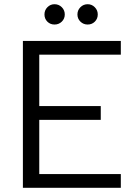

<svg xmlns="http://www.w3.org/2000/svg" viewBox="-20 -895 635 915"><path d="M89.1 -700H555.8V-634.5H167.1V-389.4H460.2V-323.9H167.1V-65.5H555.8V0H89.1ZM191.9 -826.1Q191.9 -846.4 206 -860.7Q220.1 -874.9 239.7 -874.9Q260.2 -874.9 274.5 -860.7Q288.7 -846.4 288.7 -826Q288.7 -805.8 274.5 -791.9Q260.3 -778.1 239.8 -778.1Q219.4 -778.1 205.6 -791.9Q191.9 -805.8 191.9 -826.1ZM349 -826.1Q349 -846.4 363.3 -860.7Q377.5 -874.9 397.9 -874.9Q417.4 -874.9 431.6 -860.7Q445.9 -846.4 445.9 -826Q445.9 -805.8 432 -791.9Q418.2 -778.1 397.8 -778.1Q377.5 -778.1 363.3 -791.9Q349 -805.8 349 -826.1Z"/></svg>

Font: AF Albert Sans Medium
Style: Regular
Weight: 500
Designer: Andreas Rasmussen
Foundry: a.Foundry
Version: Version 1.300;Glyphs 3.2 (3231)